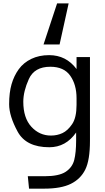

<svg xmlns="http://www.w3.org/2000/svg" viewBox="-20 -874 620 1139"><path d="M387.2 -854 333.5 -610.4H238.3L318.8 -854ZM431.6 -87.9Q370.6 -0.5 272.5 -0.5Q134.8 -0.5 84.5 -93.3Q34.2 -186 34.2 -255.4Q34.2 -324.7 48.6 -374.5Q63 -424.3 91.3 -463.4Q119.6 -502.4 165.8 -524.7Q211.9 -546.9 271.5 -546.9Q372.6 -546.9 434.1 -464.4V-535.6H513.7V-38.6Q513.7 76.2 485.8 132.1Q458 188 400.1 216.6Q342.3 245.1 242.7 245.1H152.3L145 171.4H244.6Q329.6 171.4 369.4 145.3Q409.2 119.1 420.4 74.7Q431.6 30.3 431.6 -40.5ZM434.1 -252V-291.5Q434.1 -371.6 396.7 -424.8Q359.4 -478 278.3 -478Q184.1 -478 151.1 -405Q118.2 -332 118.2 -270.5Q118.2 -174.3 166 -122.1Q213.9 -69.8 282.2 -69.8Q319.3 -69.8 350.6 -84.5Q381.8 -99.1 408 -137.7Q434.1 -176.3 434.1 -252Z"/></svg>

Font: Oxygen-Regular
Style: Regular
Weight: 400
Designer: Vernon Adams
Foundry: Vernon Adams
Version: Version Release 0.2.3 webfont; ttfautohint (v0.93.3-1d66) -l